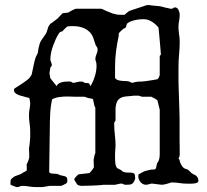

<svg xmlns="http://www.w3.org/2000/svg" viewBox="-20 -741 831 770"><path d="M22 -8.3Q22 -14.2 22.7 -17.6Q23.4 -21 25.4 -23.2Q27.3 -25.4 30 -27.3Q32.7 -29.3 37.1 -32.7Q38.1 -33.2 41.5 -34.7Q44.9 -36.1 48.8 -37.6Q52.7 -39.1 55.9 -40Q59.1 -41 59.6 -41.5Q61 -42 64.7 -43.7Q68.4 -45.4 68.8 -46.4Q73.7 -49.8 79.8 -52.5Q85.9 -55.2 86.9 -57.6Q87.4 -57.6 87.4 -59.1Q87.4 -60.5 87.4 -61.5Q87.4 -63 87.4 -66.4Q87.4 -69.8 87.2 -73Q86.9 -76.2 86.9 -78.9Q86.9 -81.5 86.9 -82Q87.4 -82.5 88.9 -85.7Q90.3 -88.9 92 -93Q93.8 -97.2 95 -100.6Q96.2 -104 96.2 -105.5Q97.2 -106.4 97.2 -112.8Q97.2 -119.1 97.2 -122.6Q97.2 -128.9 96.7 -136.5Q96.2 -144 96.2 -146Q96.7 -147.5 97.7 -154.5Q98.6 -161.6 99.4 -169.4Q100.1 -177.2 100.6 -184.1Q101.1 -190.9 101.1 -192.4V-215.3Q101.1 -231 98.6 -246.6Q96.2 -262.2 96.2 -277.8Q96.2 -292 98.6 -303.7Q101.1 -315.4 101.1 -329.6L97.7 -348.1Q96.7 -348.1 94 -348.9Q91.3 -349.6 88.4 -350.3Q85.4 -351.1 82.8 -351.8Q80.1 -352.5 79.1 -353Q74.2 -354.5 66.9 -356.2Q59.6 -357.9 52.7 -360.8Q45.9 -363.8 41 -368.2Q36.1 -372.6 36.1 -379.4V-380.4Q36.1 -381.3 36.6 -382.3Q36.6 -383.8 37.1 -385.3Q37.1 -385.7 45.7 -390.9Q54.2 -396 64.7 -403.1Q75.2 -410.2 85 -417.2Q94.7 -424.3 97.7 -428.2Q99.6 -430.2 103 -435.3Q106.4 -440.4 106.9 -441.9Q107.9 -445.8 109.9 -455.3Q111.8 -464.8 114 -475.3Q116.2 -485.8 118.4 -495.1Q120.6 -504.4 122.1 -507.8Q122.1 -508.8 123.3 -511.5Q124.5 -514.2 126 -517.3Q127.4 -520.5 128.9 -522.9Q130.4 -525.4 130.9 -526.4Q131.3 -527.8 132.1 -532Q132.8 -536.1 133.5 -541Q134.3 -545.9 135 -550Q135.7 -554.2 136.7 -555.2Q139.2 -570.8 147.7 -582.3Q156.2 -593.8 164.6 -606.4Q168.9 -616.2 171.6 -626.7Q174.3 -637.2 182.1 -645.5Q183.6 -646 187.7 -649.2Q191.9 -652.3 197 -656.2Q202.1 -660.2 206.3 -663.3Q210.4 -666.5 211.9 -667.5Q212.4 -668.5 215.1 -671.4Q217.8 -674.3 220.9 -677.5Q224.1 -680.7 226.8 -683.6Q229.5 -686.5 230.5 -687.5Q231 -688 234.4 -688.5Q237.8 -689 241.7 -689.2Q245.6 -689.5 249.3 -689.9Q252.9 -690.4 253.9 -690.9Q255.9 -691.9 260 -694.3Q264.2 -696.8 269 -699.5Q273.9 -702.1 278.8 -704.1Q283.7 -706.1 287.1 -706.1H385.7Q386.7 -706.1 391.8 -704.1Q397 -702.1 399.4 -700.2Q408.7 -696.3 416.5 -692.9Q424.3 -689.5 431.6 -687Q439 -684.6 447 -683.1Q455.1 -681.6 465.3 -681.6H479.5Q480 -682.1 482.7 -684.6Q485.4 -687 488.5 -689.5Q491.7 -691.9 494.4 -694.1Q497.1 -696.3 498 -696.8Q502 -698.2 512 -701.7Q522 -705.1 533.2 -708.7Q544.4 -712.4 554.7 -715.8Q564.9 -719.2 569.3 -720.7H578.6Q582.5 -719.7 590.1 -719Q597.7 -718.3 605 -717.5Q612.3 -716.8 618.2 -716.3Q624 -715.8 625 -715.3Q626.5 -714.8 632.1 -713.4Q637.7 -711.9 644 -710.4Q650.4 -709 656 -707.8Q661.6 -706.5 663.1 -706.1H668Q672.4 -706.1 674.8 -708.7Q677.2 -711.4 681.6 -711.4Q686.5 -711.4 690.2 -708.5Q693.8 -705.6 696 -700.9Q698.2 -696.3 699.5 -691.2Q700.7 -686 700.7 -681.6Q700.7 -669.4 698.2 -657.2Q695.8 -645 695.8 -632.8Q695.8 -618.2 698.2 -603.5Q700.7 -588.9 700.7 -573.7Q700.7 -547.9 698.2 -522.5Q695.8 -497.1 695.8 -470.7V-423.3Q695.8 -419.4 696 -406.7Q696.3 -394 696.8 -377.2Q697.3 -360.4 698 -341.3Q698.7 -322.3 699.2 -305.2Q699.7 -288.1 700 -275.4Q700.2 -262.7 700.2 -258.3V-173.8Q700.2 -171.9 700.4 -163.8Q700.7 -155.8 700.7 -146.2Q700.7 -136.7 700.7 -128.2Q700.7 -119.6 700.7 -117.2Q700.7 -117.2 700 -115.2Q699.2 -113.3 698.5 -110.8Q697.8 -108.4 697 -106.4Q696.3 -104.5 695.8 -104L700.2 -100.6Q700.2 -96.2 701.9 -91.1Q703.6 -85.9 706.3 -81.1Q709 -76.2 712.4 -72Q715.8 -67.9 719.7 -65.9Q720.2 -64.9 726.1 -63.2Q731.9 -61.5 732.9 -61Q733.4 -60.5 735.8 -58.6Q738.3 -56.6 740.7 -54.2Q743.2 -51.8 745.1 -49.8Q747.1 -47.9 747.6 -47.4Q751 -44.4 755.6 -42.5Q760.3 -40.5 764.4 -37.8Q768.6 -35.2 771.7 -30.3Q774.9 -25.4 775.9 -16.1Q775.9 -11.7 772.5 -9.5Q769 -7.3 764.2 -6.1Q759.3 -4.9 753.2 -4.6Q747.1 -4.4 742.2 -4.4H731.9Q715.3 -4.4 700.4 -6.8Q685.5 -9.3 668.9 -9.3H667Q666 -8.8 661.9 -7.6Q657.7 -6.3 652.3 -4.6Q647 -2.9 640.9 -1.7Q634.8 -0.5 629.9 0Q628.4 0 622.8 -0.7Q617.2 -1.5 610.4 -2.2Q603.5 -2.9 597.2 -3.9Q590.8 -4.9 587.9 -4.9Q586.9 -4.9 584 -3.9Q581.1 -2.9 577.6 -2.2Q574.2 -1.5 570.8 -0.7Q567.4 0 565.9 0Q558.6 0 552.7 -3.2Q546.9 -6.3 543 -11.2Q539.1 -16.1 536.9 -22Q534.7 -27.8 534.7 -33.7Q534.7 -35.2 534.9 -37.8Q535.2 -40.5 535.2 -41.5Q536.6 -42 540.5 -44.2Q544.4 -46.4 549.3 -49.1Q554.2 -51.8 558.3 -53.7Q562.5 -55.7 564 -55.7Q564.5 -55.7 568.1 -56.6Q571.8 -57.6 575.9 -58.6Q580.1 -59.6 583.5 -60.3Q586.9 -61 587.9 -61H596.2Q601.1 -61 603.3 -63.5Q605.5 -65.9 606.4 -69.6Q607.4 -73.2 607.9 -77.6Q608.4 -82 609.9 -85.9Q616.2 -93.8 618.4 -103Q620.6 -112.3 620.6 -122.6V-300.8L611.3 -338.9L605.5 -342.8Q603 -344.2 600.8 -345.7Q598.6 -347.2 597.2 -348.1Q594.7 -348.6 591.3 -350.3Q587.9 -352.1 587.9 -353H549.8Q548.8 -353 543 -355.2Q537.1 -357.4 536.1 -357.4H516.6Q512.7 -356.4 506.3 -356Q500 -355.5 493.4 -355Q486.8 -354.5 480.2 -353.5Q473.6 -352.5 468.8 -350.6Q454.6 -344.7 449.5 -333.3Q444.3 -321.8 443.4 -305.7V-258.3Q443.4 -257.8 441.2 -253.9Q439 -250 438 -249V-243.2Q438 -221.2 440.7 -199.7Q443.4 -178.2 443.4 -156.2Q443.4 -148.4 442.4 -141.4Q441.4 -134.3 441.4 -126.5V-105.5Q441.4 -96.7 442.4 -86.9Q443.4 -77.1 447.3 -70.3Q448.7 -67.4 451.9 -65.7Q455.1 -64 458.5 -62.5Q461.9 -61 465.1 -59.1Q468.3 -57.1 470.2 -54.2Q475.6 -50.8 481.2 -49.8Q486.8 -48.8 492.2 -48.8H502.4Q510.7 -48.8 516.4 -46.1Q522 -43.5 522 -27.8V-23.4Q519 -15.1 515.9 -10.3Q512.7 -5.4 508.5 -3.2Q504.4 -1 498.5 -0.5Q492.7 0 483.9 0Q478 0 474.4 -2.4Q470.7 -4.9 465.3 -4.9Q462.9 -4.9 459 -3.9Q455.1 -2.9 451.4 -2.2Q447.8 -1.5 444.8 -0.7Q441.9 0 441.4 0H395Q394 0 391.4 0.5Q388.7 1 379.9 1.7Q371.1 2.4 353.5 3.2Q335.9 3.9 305.7 4.4Q303.2 4.4 297.4 2.7Q291.5 1 291 0Q289.6 -1.5 287.6 -4.4Q285.6 -7.3 283.4 -10.7Q281.2 -14.2 279.5 -17.3Q277.8 -20.5 277.8 -22.5Q278.3 -24.4 280.8 -27.6Q283.2 -30.8 286.1 -33.9Q289.1 -37.1 292 -39.6Q294.9 -42 296.4 -42L338.4 -46.9Q338.9 -46.9 341.6 -49.8Q344.2 -52.7 347.4 -56.6Q350.6 -60.5 353 -64.2Q355.5 -67.9 356.4 -69.8V-72.3Q356.4 -76.2 356 -84.2Q355.5 -92.3 355.5 -98.1Q355.5 -104 356.4 -104.5Q356.4 -106 357.2 -109.1Q357.9 -112.3 358.6 -116Q359.4 -119.6 360.4 -122.6Q361.3 -125.5 362.3 -126.5V-310.1Q360.8 -311 359.4 -314.9Q357.9 -318.8 357.9 -320.3L353 -342.8Q352.5 -343.8 349.6 -344.7Q346.7 -345.7 343.3 -346.2Q339.8 -346.7 336.9 -347.2Q334 -347.7 333.5 -348.1Q331.5 -348.6 326.4 -350.3Q321.3 -352.1 319.8 -353H283.7Q275.9 -353 267.3 -353.5Q258.8 -354 250 -354Q234.4 -354 218 -351.8Q201.7 -349.6 189 -342.8Q182.6 -313.5 181.2 -283Q179.7 -252.4 179.7 -221.2L177.2 -50.3Q180.7 -46.4 185.5 -45.4Q190.4 -44.4 195.6 -44.4Q200.7 -44.4 206.1 -43.9Q211.4 -43.5 215.8 -41Q221.2 -38.1 227.3 -37.1Q233.4 -36.1 238.5 -34.7Q243.7 -33.2 246.8 -30Q250 -26.9 250 -19.5V-15.1Q250 -11.7 249 -9.5Q248 -7.3 244.6 -4.9Q240.7 -2.4 233.6 1Q226.6 4.4 225.1 4.4H178.7Q177.2 4.4 173.1 5.4Q168.9 6.3 164.1 7.1Q159.2 7.8 155 8.5Q150.9 9.3 149.4 9.3H124Q109.9 9.3 96.4 6.8Q83 4.4 68.8 4.4Q64 4.4 59.1 6.8Q54.2 9.3 48.8 9.3H46.4Q43.9 8.8 40.3 7.3Q36.6 5.9 33 4.4Q29.3 2.9 26.1 1.7Q22.9 0.5 22.5 0Q22 -1.5 22 -3.4ZM441.4 -428.2Q445.3 -422.4 452.6 -419.9Q460 -417.5 468.3 -416.7Q476.6 -416 484.6 -415.8Q492.7 -415.5 498 -414.1Q499 -414.1 502 -411.9Q504.9 -409.7 512.7 -408.7Q513.2 -409.7 522.2 -411.9Q531.2 -414.1 549.8 -414.1Q553.2 -414.1 562 -415.3Q570.8 -416.5 580.6 -418Q590.3 -419.4 599.1 -420.9Q607.9 -422.4 611.3 -423.3Q615.2 -425.8 617.9 -432.1Q620.6 -438.5 620.6 -441.9V-517.1Q621.6 -517.6 623.3 -519.3Q625 -521 625 -522V-526.4Q624.5 -532.7 623.3 -547.4Q622.1 -562 620.6 -578.6Q619.1 -595.2 617.7 -609.9Q616.2 -624.5 615.7 -630.4Q604.5 -644.5 588.6 -654.3Q572.8 -664.1 554.7 -664.1Q547.4 -664.1 538.1 -663.1Q528.8 -662.1 519.8 -659.9Q510.7 -657.7 502.4 -654.3Q494.1 -650.9 488.8 -645.5Q488.8 -644.5 488 -642.3Q487.3 -640.1 486.6 -637.7Q485.8 -635.3 485.1 -633.1Q484.4 -630.9 483.9 -630.4Q483.9 -629.4 479.7 -627.9Q475.6 -626.5 474.6 -625Q473.1 -624 470 -621.3Q466.8 -618.7 463.9 -615.7Q460.9 -612.8 458.5 -610.1Q456.1 -607.4 456.1 -606.4V-597.2Q449.2 -565.4 445.3 -535.2Q441.4 -504.9 441.4 -473.1ZM178.2 -446.8Q178.7 -446.3 179.2 -443.6Q179.7 -440.9 180.2 -437.7Q180.7 -434.6 180.9 -431.6Q181.2 -428.7 181.6 -428.2Q182.6 -426.3 186.3 -421.6Q189.9 -417 194.3 -411.6Q198.7 -406.2 202.4 -401.6Q206.1 -397 207.5 -395.5Q210 -402.8 216.3 -406.5Q222.7 -410.2 230.5 -411.9Q238.3 -413.6 246.6 -413.8Q254.9 -414.1 260.7 -414.1Q263.2 -414.1 267.3 -411.9Q271.5 -409.7 272.5 -408.7Q276.4 -408.7 279.5 -409.4Q282.7 -410.2 286.9 -411.4Q291 -412.6 296.4 -413.3Q301.8 -414.1 309.6 -414.1Q310.5 -414.1 314.9 -411.9Q319.3 -409.7 319.8 -408.7Q325.2 -407.7 328.6 -408Q332 -408.2 334.5 -407.5Q336.9 -406.7 338.6 -404.3Q340.3 -401.9 342.8 -395.5Q353.5 -413.1 360.4 -435.1Q367.2 -457 367.2 -478Q367.2 -480.5 366.7 -484.4Q366.2 -488.3 366.2 -489.3Q366.2 -489.7 365.5 -491.9Q364.7 -494.1 364 -496.3Q363.3 -498.5 362.8 -500.7Q362.3 -502.9 362.3 -503.4Q362.3 -513.2 366.9 -523.2Q371.6 -533.2 371.6 -543.9Q371.6 -549.3 366.9 -554.9Q362.3 -560.5 362.3 -564.5Q361.8 -565.9 360.4 -570.1Q358.9 -574.2 357.4 -578.9Q356 -583.5 354.5 -587.4Q353 -591.3 353 -592.3Q348.1 -604 339.6 -612.5Q331.1 -621.1 320.6 -626.2Q310.1 -631.3 298.1 -633.8Q286.1 -636.2 274.4 -636.2Q272.9 -636.2 269 -636.2Q265.1 -636.2 261.2 -636Q257.3 -635.7 253.9 -635.3Q250.5 -634.8 249 -634.3Q248 -633.3 245.4 -630.9Q242.7 -628.4 239.7 -625.5Q236.8 -622.6 234.1 -619.9Q231.4 -617.2 230.5 -615.7Q229 -615.7 225.6 -614Q222.2 -612.3 221.2 -612.3Q217.3 -609.4 215.8 -606.4Q209 -595.7 203.1 -582.8Q197.3 -569.8 192.4 -556.2Q187.5 -542.5 184.8 -529.1Q182.1 -515.6 182.1 -503.4V-498.5Q182.6 -497.6 183.8 -495.1Q185.1 -492.7 185.8 -489.5Q186.5 -486.3 187.3 -483.6Q188 -481 188 -480Q188 -479 186 -475.3Q184.1 -471.7 182.1 -470.7Z"/></svg>

Font: IM FELL English
Style: Regular
Weight: 400
Designer: Igino Marini
Foundry: Igino Marini
Version: 3.00